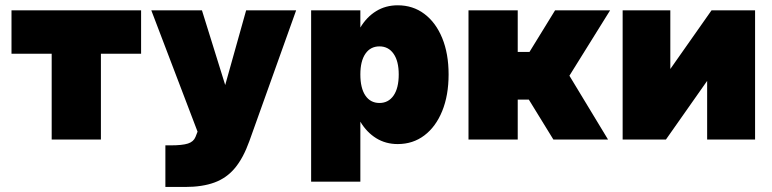

<svg xmlns="http://www.w3.org/2000/svg" viewBox="-20 -540 2987 743"><path d="M526 -500V-332H370.5V0H180V-332H24.5V-500Z M620 22.5H640Q685.5 22.5 707.2 15.5Q729 8.5 736.5 -10L744.5 -30.5L565.5 -500H761.5L851.5 -211L932.5 -500H1126L945 6Q921.5 71.5 889.2 110.2Q857 149 810 166.2Q763 183.5 696.5 183.5H620Z M1184 -500H1374.5V-433.5Q1399 -474.5 1435.8 -497Q1472.5 -519.5 1519 -519.5Q1578 -519.5 1622.2 -486.2Q1666.5 -453 1691.2 -392.8Q1716 -332.5 1716 -252Q1716 -171 1691.2 -110.2Q1666.5 -49.5 1622.2 -16Q1578 17.5 1519 17.5Q1472.5 17.5 1435.8 -5.2Q1399 -28 1374.5 -69V163H1184ZM1523 -252Q1523 -303.5 1503 -332Q1483 -360.5 1448.5 -360.5Q1413.5 -360.5 1394 -332Q1374.5 -303.5 1374.5 -252Q1374.5 -199 1394 -170.2Q1413.5 -141.5 1448.5 -141.5Q1483 -141.5 1503 -170.2Q1523 -199 1523 -252Z M1793 -500H1983.5V-339H2029L2128 -500H2341L2183.5 -247L2333 0H2121.5L2026.5 -154.5H1983.5V0H1793Z M2574 -500V-273L2733.5 -500H2902V0H2716.5V-227L2557 0H2389.5V-500Z"/></svg>

Font: Overused Grotesk Black
Style: Regular
Weight: 900
Version: Version 0.004